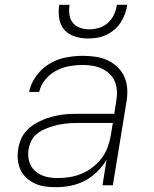

<svg xmlns="http://www.w3.org/2000/svg" viewBox="-20 -770 640 798"><path d="M213 8Q190 8 167.5 5Q145 2 125.5 -7Q106 -16 90 -30.5Q74 -45 65 -65Q56 -85 54 -107.5Q52 -130 56 -152Q59 -172 67 -191Q75 -210 89 -225.5Q103 -241 121 -252.5Q139 -264 158 -272Q177 -280 196.5 -285Q216 -290 235.5 -293Q255 -296 274.5 -296.5Q294 -297 313 -297H455L463 -349Q467 -370 466 -391Q465 -412 457.5 -430.5Q450 -449 436 -462.5Q422 -476 404 -484.5Q386 -493 365.5 -496.5Q345 -500 324 -500Q296 -500 268 -495Q240 -490 214 -476.5Q188 -463 168.5 -439.5Q149 -416 143 -388H101Q108 -423 130.5 -454Q153 -485 185 -504.5Q217 -524 253 -531Q289 -538 324 -538Q351 -538 378 -534Q405 -530 428 -519Q451 -508 469.5 -490Q488 -472 498 -448Q508 -424 509 -397Q510 -370 505 -343L449 0H406L423 -106Q407 -79 383.5 -56Q360 -33 332 -18.5Q304 -4 273.5 2Q243 8 213 8ZM221 -30Q246 -30 270.5 -34Q295 -38 319 -48Q343 -58 364.5 -74.5Q386 -91 402 -112Q418 -133 427 -157Q436 -181 440 -205L449 -259H313Q298 -259 282 -258.5Q266 -258 250 -256Q234 -254 218.5 -250.5Q203 -247 187 -241.5Q171 -236 156 -228.5Q141 -221 128.5 -209.5Q116 -198 109 -182.5Q102 -167 99 -151Q96 -134 98 -116.5Q100 -99 107 -84.5Q114 -70 126.5 -59Q139 -48 154 -41.5Q169 -35 186 -32.5Q203 -30 221 -30ZM345 -610Q317 -610 290.5 -618.5Q264 -627 247 -646.5Q230 -666 226 -694Q222 -722 226 -750H269Q266 -730 268.5 -710Q271 -690 282.5 -675.5Q294 -661 312.5 -654.5Q331 -648 351 -648Q372 -648 392.5 -654.5Q413 -661 429 -675.5Q445 -690 454 -709.5Q463 -729 466 -750H509Q506 -731 499.5 -712.5Q493 -694 482 -677Q471 -660 455 -646.5Q439 -633 420.5 -624.5Q402 -616 383 -613Q364 -610 345 -610Z"/></svg>

Font: Iosevka Curly XLtExObl
Style: Regular
Weight: 200
Width: 7
Italic angle: -9°
Monospace: yes
Designer: Belleve Invis
Foundry: Belleve Invis
Version: Version 11.0.1; ttfautohint (v1.8.3)